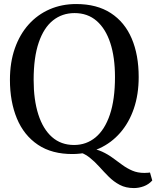

<svg xmlns="http://www.w3.org/2000/svg" viewBox="-20 -772 794 976"><path d="M661 184Q619.5 184 588.8 167.8Q558 151.5 533 126.5Q508 101.5 484.5 75.2Q461 49 434.2 27.8Q407.5 6.5 373.5 -1L430 -18.5Q469 -15 498.8 -1.2Q528.5 12.5 553.2 30.8Q578 49 602 66.5Q626 84 652.8 95.5Q679.5 107 713.5 107Q725 107 731.2 106.2Q737.5 105.5 742.5 105L754 145.5Q736 165.5 711 174.8Q686 184 661 184ZM351.5 11Q244.5 12 173 -36Q101.5 -84 66 -169.5Q30.5 -255 30.5 -366Q30.5 -455 55.5 -526.2Q80.5 -597.5 125.8 -647.8Q171 -698 232.5 -724.8Q294 -751.5 367 -751.5Q472.5 -751.5 543.2 -705.5Q614 -659.5 649.5 -576.2Q685 -493 685 -380.5Q685 -292 660.5 -220.2Q636 -148.5 591 -97Q546 -45.5 485.2 -17.8Q424.5 10 351.5 11ZM356.5 -35Q419 -35 465.8 -73.8Q512.5 -112.5 538.5 -189.2Q564.5 -266 564.5 -380.5Q564.5 -480.5 540.8 -553.2Q517 -626 471.2 -665.8Q425.5 -705.5 359 -705.5Q296 -705.5 249.2 -668.2Q202.5 -631 176.8 -555.5Q151 -480 151 -366Q151 -264.5 174.8 -190.2Q198.5 -116 244.2 -75.5Q290 -35 356.5 -35Z"/></svg>

Font: Merriweather 48pt
Style: Regular
Weight: 400
Version: Version 2.100